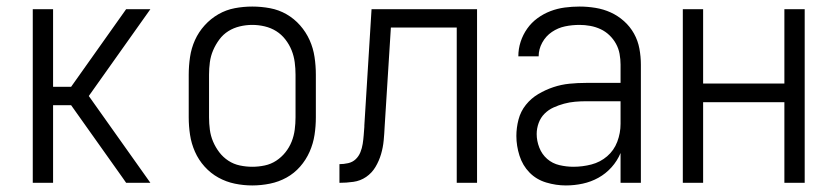

<svg xmlns="http://www.w3.org/2000/svg" viewBox="-20 -558 2540 586"><path d="M80 0H142V-237H197L356 -13L365 0H439L251 -265L439 -530H365L197 -293H142V-530H80Z M750 8Q777 8 804 2.5Q831 -3 854.5 -16Q878 -29 896 -49.5Q914 -70 925 -95Q936 -120 940 -146.5Q944 -173 944 -200V-330Q944 -357 940 -384Q936 -411 925 -435.5Q914 -460 896 -480.5Q878 -501 854.5 -514.5Q831 -528 804 -533Q777 -538 750 -538Q723 -538 696.5 -533Q670 -528 646.5 -514.5Q623 -501 604.5 -480.5Q586 -460 575 -435.5Q564 -411 560 -384Q556 -357 556 -330V-200Q556 -173 560 -146.5Q564 -120 575 -95Q586 -70 604.5 -49.5Q623 -29 646.5 -16Q670 -3 696.5 2.5Q723 8 750 8ZM750 -49Q731 -49 712 -53Q693 -57 677 -67.5Q661 -78 649.5 -93Q638 -108 630.5 -125.5Q623 -143 620.5 -162Q618 -181 618 -200V-330Q618 -349 620.5 -368Q623 -387 630.5 -404.5Q638 -422 649.5 -437.5Q661 -453 677 -463Q693 -473 712 -477.5Q731 -482 750 -482Q769 -482 788 -477.5Q807 -473 823 -463Q839 -453 851 -437.5Q863 -422 870 -404.5Q877 -387 879.5 -368Q882 -349 882 -330V-200Q882 -181 879.5 -162Q877 -143 870 -125.5Q863 -108 851 -93Q839 -78 823 -67.5Q807 -57 788 -53Q769 -49 750 -49Z M1016 0Q1037 0 1058.5 -3Q1080 -6 1097.5 -18Q1115 -30 1126 -48.5Q1137 -67 1143 -87.5Q1149 -108 1151 -129Q1153 -150 1154 -172L1173 -474H1374V0H1436V-530H1114L1092 -175Q1092 -175 1092 -174.5Q1092 -174 1092 -173V-171Q1091 -158 1090 -145Q1089 -132 1087 -119Q1085 -106 1080 -93.5Q1075 -81 1065.5 -72Q1056 -63 1042.5 -60Q1029 -57 1016 -57Z M1707 8Q1733 8 1758.5 2.5Q1784 -3 1806.5 -15.5Q1829 -28 1846.5 -47.5Q1864 -67 1874 -91V0H1936V-361Q1936 -385 1931.5 -409.5Q1927 -434 1915 -455.5Q1903 -477 1884.5 -493.5Q1866 -510 1844 -520Q1822 -530 1797.5 -534Q1773 -538 1749 -538Q1726 -538 1703.5 -535Q1681 -532 1660 -524Q1639 -516 1620.5 -502.5Q1602 -489 1589 -470.5Q1576 -452 1569 -430.5Q1562 -409 1562 -386H1624Q1624 -408 1635 -428Q1646 -448 1664.5 -460.5Q1683 -473 1704.5 -477.5Q1726 -482 1749 -482Q1765 -482 1781.5 -479Q1798 -476 1813 -469Q1828 -462 1840 -450.5Q1852 -439 1860 -424.5Q1868 -410 1871 -393.5Q1874 -377 1874 -361V-305H1769Q1743 -305 1718 -302.5Q1693 -300 1669 -292Q1645 -284 1623 -271Q1601 -258 1585 -238Q1569 -218 1562.5 -193Q1556 -168 1556 -143Q1556 -113 1565.5 -83Q1575 -53 1596 -31.5Q1617 -10 1647 -1Q1677 8 1707 8ZM1730 -49Q1709 -49 1687.5 -54Q1666 -59 1650 -73Q1634 -87 1626 -107.5Q1618 -128 1618 -149Q1618 -166 1624 -182.5Q1630 -199 1642 -211Q1654 -223 1669.5 -230Q1685 -237 1701.5 -241.5Q1718 -246 1735 -247.5Q1752 -249 1769 -249H1874V-180Q1874 -152 1864 -125.5Q1854 -99 1833 -81Q1812 -63 1785 -56Q1758 -49 1730 -49Z M2064 0H2126V-246H2374V0H2436V-530H2374V-303H2126V-530H2064Z"/></svg>

Font: Iosevka SS09 Light
Style: Regular
Weight: 300
Monospace: yes
Designer: Belleve Invis
Foundry: Belleve Invis
Version: Version 5.2.1; ttfautohint (v1.8.3)